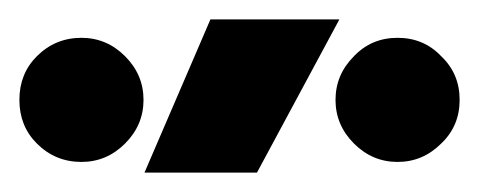

<svg xmlns="http://www.w3.org/2000/svg" viewBox="-39 -767 494 198"><path d="M110 -589H226L311 -747H178ZM45 -728Q18 -728 -1 -709Q-19 -691 -19 -664Q-19 -637 -1 -619Q18 -600 45 -600Q71 -600 90 -619Q109 -638 109 -664Q109 -690 90 -709Q71 -728 45 -728ZM371 -728Q344 -728 326 -709Q307 -690 307 -664Q307 -638 326 -619Q345 -600 371 -600Q397 -600 416 -619Q435 -637 435 -664Q435 -691 416 -709Q398 -728 371 -728Z"/></svg>

Font: Unageo
Style: SemiBold
Weight: 600
Designer: Richard Sepsi
Foundry: Richard Sepsi
Version: Version 2.000